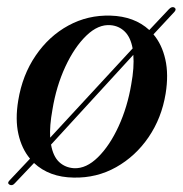

<svg xmlns="http://www.w3.org/2000/svg" viewBox="-20 -502 526 553"><path d="M7.5 30Q-0.5 25.5 8 17L66.5 -45Q42.5 -73.5 33 -115.8Q23.5 -158 32.5 -212.5Q44.5 -286 82.8 -342Q121 -398 177 -428.5Q233 -459 298.5 -457Q367 -455 410 -415.5L466.5 -475.5Q474.5 -484 482 -480.5Q489.5 -475.5 482 -467.5L422 -403Q446.5 -374 456.2 -330.8Q466 -287.5 457 -232Q445.5 -162 408 -107Q370.5 -52 314.5 -20.5Q258.5 11 192 9.5Q122 8.5 78 -32.5L22.5 26Q15.5 34 7.5 30ZM131 -186Q122.5 -139.5 124.5 -105.5L362 -362.5Q356 -395 339.2 -411.2Q322.5 -427.5 298.5 -429.5Q263 -432.5 228.8 -399.5Q194.5 -366.5 168.2 -310Q142 -253.5 131 -186ZM193.5 -17.5Q228.5 -16 262.2 -49.2Q296 -82.5 321.5 -138Q347 -193.5 358 -259Q367 -308 364 -344L127 -85.5Q133 -51.5 150.5 -35.2Q168 -19 193.5 -17.5Z"/></svg>

Font: Fraunces 72pt S000
Style: Italic
Weight: 400
Italic angle: -16°
Version: Version 1.000; ttfautohint (v1.8.3)